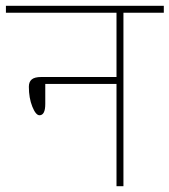

<svg xmlns="http://www.w3.org/2000/svg" viewBox="-35 -642 584 662"><path d="M366.7 0V-352.5H121.1V-283.7Q121.1 -244.6 101.1 -244.6Q88.4 -244.6 76.4 -274.4Q64.5 -304.2 64.5 -342.8Q64.5 -359.9 74.5 -368.2Q84.5 -376.5 107.4 -376.5H366.7V-598.1H-14.6V-622.1H529.8V-598.1H390.6V0Z"/></svg>

Font: Yantramanav Thin
Style: Regular
Weight: 250
Version: Version 1.001;PS 1.0;hotconv 1.0.72;makeotf.lib2.5.5900; ttf